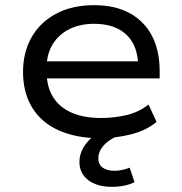

<svg xmlns="http://www.w3.org/2000/svg" viewBox="-20 -525 702 742"><path d="M366 9Q275 9 207.5 -21Q140 -51 104.5 -109Q69 -167 69 -247Q69 -322 101.5 -380Q134 -438 196 -471.5Q258 -505 344 -505Q425 -505 481.5 -474Q538 -443 567.5 -386Q597 -329 597 -250V-222H138V-288H537L514 -266Q514 -348 469 -390.5Q424 -433 344 -433Q290 -433 249 -413Q208 -393 184 -354.5Q160 -316 160 -261V-250Q160 -190 185 -150Q210 -110 257 -89.5Q304 -69 371 -69Q420 -69 468 -80Q516 -91 554 -121L585 -54Q546 -21 487 -6Q428 9 366 9ZM412 197Q355 197 321 171Q287 145 287 101Q287 60 317.5 24Q348 -12 401 -35L435 0Q414 9 397 22Q380 35 370 51.5Q360 68 360 86Q360 111 377 123Q394 135 422 135Q436 135 451 132Q466 129 481 123L500 179Q482 188 460 192.5Q438 197 412 197Z"/></svg>

Font: Nunito Sans 7pt SemiExpanded
Style: Regular
Weight: 400
Width: 6
Designer: Vernon Adams
Foundry: Vernon Adams
Version: Version 3.101;gftools[0.9.27]